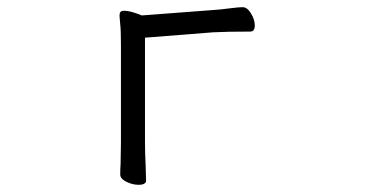

<svg xmlns="http://www.w3.org/2000/svg" viewBox="-20 -505 1040 535"><path d="M315 -437 313 -461Q313 -468 315.5 -471.5Q318 -475 326 -475Q337 -475 353 -470Q369 -465 375 -462L573 -477Q592 -478 622 -482Q645 -485 656 -485Q669 -485 679.5 -467.5Q690 -450 690 -434Q690 -417 677 -417Q611 -417 574 -415L384 -400V-107Q384 -81 386 -39L387 -1Q387 4 381.5 7Q376 10 367 10Q349 10 332 1.5Q315 -7 315 -19Q315 -35 316 -47L317 -108V-380Q317 -421 315 -437Z"/></svg>

Font: Iansui 0.93
Style: Regular
Weight: 400
Designer: But Ko / Fontworks Inc.
Foundry: zi-hi.com / Fontworks Inc.
Version: Version 0.931